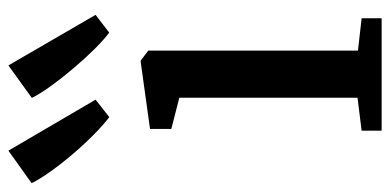

<svg xmlns="http://www.w3.org/2000/svg" viewBox="-340 -656 907 446"><g transform="rotate(-90 113.0 -433.5)"><path d="M32 0V-46.5L108.5 -56V-470L36 -488.5V-538L190.5 -559.5H195L218 -542V-55L293 -46.5V0ZM63 -633Q47.5 -644.5 25 -666.5Q2.5 -688.5 -20.5 -715.2Q-43.5 -742 -62.2 -768.2Q-81 -794.5 -90 -813L-14.5 -867L104 -664.5L64 -633ZM259.5 -633Q244 -644.5 222.2 -666.2Q200.5 -688 177.8 -714.8Q155 -741.5 136.2 -767.5Q117.5 -793.5 108 -812.5L183.5 -867L301 -664.5L260 -633Z"/></g></svg>

Font: Merriweather 36pt Medium
Style: Regular
Weight: 500
Version: Version 2.100